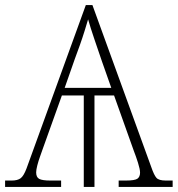

<svg xmlns="http://www.w3.org/2000/svg" viewBox="-23 -734 698 754"><path d="M-3 0V-25H23Q46 -25 58 -34Q70 -43 81 -72L314 -714H340L571 -78Q582 -46 591.5 -35.5Q601 -25 628 -25H655V0H443V-25H471Q507 -25 517 -32.5Q527 -40 527 -56Q527 -69 519 -94.5Q511 -120 502 -143L425 -359H348V0H306V-359H220L143 -144Q140 -135 134 -118.5Q128 -102 123.5 -84.5Q119 -67 119 -57Q119 -38 131 -31.5Q143 -25 175 -25H217V0ZM231 -389H414L377 -494Q363 -535 347.5 -580.5Q332 -626 323 -658Q318 -641 309.5 -613.5Q301 -586 290.5 -556.5Q280 -527 271 -503Z"/></svg>

Font: Noto Serif ExtraLight
Style: Regular
Weight: 200
Designer: Monotype Design Team
Foundry: Monotype Imaging Inc.
Version: Version 2.015; ttfautohint (v1.8.4.7-5d5b)